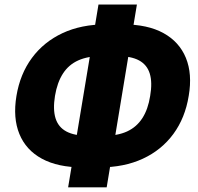

<svg xmlns="http://www.w3.org/2000/svg" viewBox="-20 -788 876 849"><path d="M344.2 -47.9Q235.8 -47.9 165.3 -86.2Q94.7 -124.5 65.7 -195.6Q36.6 -266.6 52.7 -363.8Q68.8 -460.9 121.1 -531.7Q173.3 -602.5 256.3 -641.4Q339.4 -680.2 447.8 -680.2H524.4Q632.8 -680.2 702.9 -641.6Q772.9 -603 802 -532Q831.1 -460.9 814.5 -364.3Q798.8 -266.6 746.6 -195.6Q694.3 -124.5 611.6 -86.2Q528.8 -47.9 420.9 -47.9ZM370.1 -187.5H439Q500 -187.5 542 -206.8Q584 -226.1 609.4 -265.4Q634.8 -304.7 644 -363.8Q654.3 -423.3 642.3 -462.4Q630.4 -501.5 595 -520.8Q559.6 -540 498 -540H429.2Q368.7 -540 326.2 -521Q283.7 -502 258.3 -462.6Q232.9 -423.3 223.1 -363.8Q213.4 -304.2 225.6 -264.9Q237.8 -225.6 273.7 -206.5Q309.6 -187.5 370.1 -187.5ZM281.2 40.5 415.5 -768.1H585.4L451.7 40.5Z"/></svg>

Font: Inter 18pt ExtraBold
Style: Italic
Weight: 800
Italic angle: -9.3988°
Designer: Rasmus Andersson
Foundry: rsms
Version: Version 4.001;git-66647c0bb